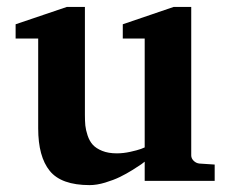

<svg xmlns="http://www.w3.org/2000/svg" viewBox="-20 -520 660 552"><path d="M597.2 0H396V-55.2Q392.6 -52.2 386.5 -47.9Q380.4 -43.5 361.6 -31.7Q342.8 -20 324.7 -11.2Q306.6 -2.4 282.5 4.9Q258.3 12.2 237.8 12.2Q156.2 12.2 123 -28.8Q89.8 -69.8 89.8 -150.9V-409.2H24.9V-450.2L171.9 -500H224.1V-189.9Q224.1 -172.4 225.3 -159.4Q226.6 -146.5 231.9 -130.4Q237.3 -114.3 246.8 -103.8Q256.3 -93.3 273.9 -86.2Q291.5 -79.1 315.9 -79.1Q334.5 -79.1 354.5 -83.5Q374.5 -87.9 385.3 -91.8L396 -96.2V-409.2H333V-450.2L479 -500H529.8V-73.2Q529.8 -64.5 536.9 -57.6Q543.9 -50.8 553.2 -49.8L597.2 -46.9Z"/></svg>

Font: Veleka
Style: Bold
Weight: 700
Designer: Stefan Peev, Context Ltd, 2016; SIL International, 1997-2014.
Foundry: Stefan Peev, Context Ltd, 2016
Version: Version 1.000